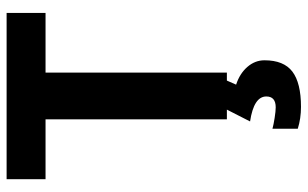

<svg xmlns="http://www.w3.org/2000/svg" viewBox="-194 -509 926 578"><g transform="rotate(-90 269.0 -220.0)"><path d="M339.4 0H198.7V-545.9H18.6V-663.1H519V-545.9H339.4ZM376.5 113.3Q376.5 171.4 342.3 197.3Q308.1 223.1 236.3 223.1Q201.2 223.1 170.4 213.4V137.2Q182.6 140.6 203.1 143.8Q223.6 147 234.9 147Q267.6 147 267.6 118.7Q267.6 81.1 192.4 69.8L228 0H315.4L303.2 27.8Q336.4 38.6 356.4 61.5Q376.5 84.5 376.5 113.3Z"/></g></svg>

Font: Bpm'online Open Sans
Style: Bold
Weight: 700
Foundry: Ascender Corporation
Version: Version 1.10